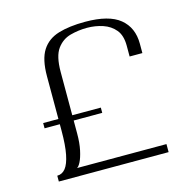

<svg xmlns="http://www.w3.org/2000/svg" viewBox="-83 -592 645 669"><g transform="rotate(-15 239.5 -257.0)"><path d="M49 -211H104V-365Q104 -426 124.5 -458Q145 -490 184.5 -502Q224 -514 281 -514Q367 -514 406.5 -481.5Q446 -449 446 -391V-357H400V-396Q400 -433 383 -453.5Q366 -474 339 -483Q312 -492 282 -492Q251 -492 221.5 -484Q192 -476 173 -450Q154 -424 154 -367V-211H257V-192H154V-145Q154 -111 148.5 -85.5Q143 -60 135.5 -45.5Q128 -31 122 -29H445V0H49V-21Q67 -21 79 -36Q91 -51 97.5 -83.5Q104 -116 104 -169V-192H49Z"/></g></svg>

Font: Genos Light
Style: Regular
Weight: 300
Designer: Robert E. Leuschke
Foundry: Robert E. Leuschke
Version: Version 1.010